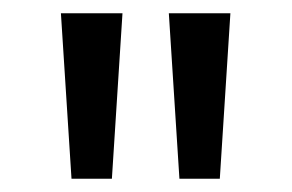

<svg xmlns="http://www.w3.org/2000/svg" viewBox="-20 -790 441 290"><path d="M149 -520H88L72 -770H165ZM312 -520H251L235 -770H328Z"/></svg>

Font: Bitter Pro Medium
Style: Regular
Weight: 500
Designer: Sol Matas, and Bitter project Authors
Foundry: Sol Matas
Version: Version 1.010